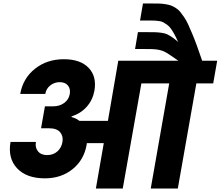

<svg xmlns="http://www.w3.org/2000/svg" viewBox="-20 -1092 1278 1112"><path d="M690.9 0H535.2L581.1 -263.2H482.9Q482.9 -261.7 482.4 -258.5Q481.9 -255.4 481.9 -253.9Q466.3 -165 400.1 -112.1Q334 -59.1 240.2 -59.1Q133.8 -59.1 79.1 -117.2Q24.4 -175.3 41 -270H188Q182.1 -237.8 200 -215.8Q217.8 -193.8 252.9 -193.8Q288.1 -193.8 312 -214.8Q335.9 -235.8 341.8 -270Q347.2 -303.7 328.1 -326.4Q309.1 -349.1 263.2 -349.1H217.8L240.2 -476.1H286.1Q325.2 -476.1 351.6 -495.6Q377.9 -515.1 383.8 -545.9Q389.6 -577.6 373.3 -596.9Q356.9 -616.2 326.2 -616.2Q294.9 -616.2 271 -597.2Q247.1 -578.1 242.2 -547.9H97.2Q112.8 -638.2 182.4 -693.6Q252 -749 350.1 -749Q445.3 -749 493.2 -699.2Q541 -649.4 526.9 -566.9Q517.1 -513.2 482.7 -474.1Q448.2 -435.1 395 -418L394 -414.1Q421.9 -406.7 439.9 -392.1H605L665 -740.2H1013.2Q950.7 -784.2 933.1 -792.5Q905.8 -806.2 860.8 -807.6Q846.2 -808.1 814.9 -808.1H762.2L778.8 -905.8H829.1Q863.3 -905.8 879.2 -905.3Q895 -904.8 915.3 -902.1Q935.5 -899.4 948.2 -893.3Q960.9 -887.2 976.6 -876.7Q992.2 -866.2 1011.2 -849.1Q1000.5 -875 989.5 -894.5Q978.5 -914.1 969 -927.2Q959.5 -940.4 947 -949.2Q934.6 -958 925.5 -962.9Q916.5 -967.8 901.6 -970Q886.7 -972.2 876.7 -972.7Q866.7 -973.1 848.1 -973.1H791L808.1 -1071.8H860.8Q886.7 -1071.8 903.3 -1071.3Q919.9 -1070.8 939.2 -1067.6Q958.5 -1064.5 970.5 -1060.1Q982.4 -1055.7 997.6 -1046.1Q1012.7 -1036.6 1022.5 -1024.9Q1032.2 -1013.2 1045.7 -993.7Q1059.1 -974.1 1069.3 -951.7Q1079.6 -929.2 1093.5 -896.2Q1107.4 -863.3 1120.6 -826.7Q1133.8 -790 1150.9 -740.2H1237.8L1214.8 -608.9H1117.2L1009.8 0H853L960 -608.9H798.8Z"/></svg>

Font: Poppins
Style: Bold Italic
Weight: 700
Italic angle: -10°
Designer: Ninad Kale (Devanagari), Jonny Pinhorn (Latin)
Foundry: Indian Type Foundry
Version: Version 3.200;PS 1.000;hotconv 16.6.54;makeotf.lib2.5.65590